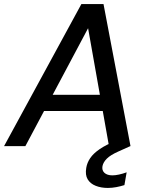

<svg xmlns="http://www.w3.org/2000/svg" viewBox="-37 -720 736 946"><path d="M-17 0 364 -700H473L606 0H500L397 -581L88 0ZM125 -173 166 -253H506L519 -173ZM494 206Q461 206 434.5 195.5Q408 185 395 163.5Q382 142 388 107Q392 82 407.5 59Q423 36 454.5 14.5Q486 -7 536 -27L591 -49L605 0L545 27Q507 44 489.5 61.5Q472 79 468 98Q464 119 477.5 131.5Q491 144 517 144Q531 144 549.5 140Q568 136 587 129L576 192Q557 198 536 202Q515 206 494 206Z"/></svg>

Font: DM Sans 11pt Medium
Style: Italic
Weight: 500
Italic angle: -10°
Version: Version 4.004;gftools[0.9.30]